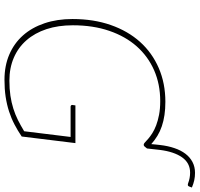

<svg xmlns="http://www.w3.org/2000/svg" viewBox="-37 -847 892 858"><g transform="rotate(90 409.0 -418.0)"><path d="M643.5 -629 635.5 -619Q633 -616 630.2 -614.8Q627.5 -613.5 623.5 -615Q620.5 -615.5 614.8 -621.2Q609 -627 599.2 -635.2Q589.5 -643.5 575 -652.8Q560.5 -662 540.2 -669.8Q520 -677.5 493 -682.8Q466 -688 431.5 -688Q356.5 -688 294.2 -660.8Q232 -633.5 187.2 -583Q142.5 -532.5 117.8 -460.2Q93 -388 93 -297.5Q93 -232 110.2 -179.8Q127.5 -127.5 159.8 -90.5Q192 -53.5 237.8 -33.8Q283.5 -14 340.5 -14Q377 -14 407.5 -18.5Q438 -23 465 -31.5Q492 -40 516.5 -52.2Q541 -64.5 566.5 -80L592 -287.5H456.5Q453 -287.5 450.8 -290Q448.5 -292.5 449 -295L451 -309H619.5L590 -69Q563.5 -51 536.2 -36.8Q509 -22.5 478.2 -12.5Q447.5 -2.5 412.5 2.8Q377.5 8 336.5 8Q274 8 223.8 -13.5Q173.5 -35 138.2 -74.8Q103 -114.5 84 -170.8Q65 -227 65 -296Q65 -390.5 91.8 -467Q118.5 -543.5 167.2 -597.8Q216 -652 284.2 -681.5Q352.5 -711 435 -711Q467 -711 494 -707Q521 -703 544 -695.2Q567 -687.5 586.8 -675.5Q606.5 -663.5 624 -648Q625 -658 625.8 -667.5Q626.5 -677 628 -687.5Q632 -722.5 641.8 -751.2Q651.5 -780 667 -800.5Q682.5 -821 704 -832.2Q725.5 -843.5 752.5 -843.5Q770 -843.5 785.8 -840Q801.5 -836.5 818 -829.5L813.5 -817.5Q811.5 -812 807.8 -811.5Q804 -811 799.5 -812.5Q776 -821.5 751.5 -821.5Q708.5 -821.5 683.2 -785.8Q658 -750 650 -687Z"/></g></svg>

Font: Lato Thin
Style: Italic
Weight: 200
Italic angle: -7°
Designer: Lukasz Dziedzic
Foundry: tyPoland Lukasz Dziedzic
Version: Version 2.007; 2014-02-27